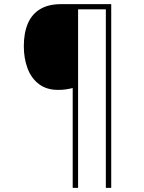

<svg xmlns="http://www.w3.org/2000/svg" viewBox="-20 -780 695 927"><path d="M517 127H491V-735H357V127H331V-355Q315 -351 298.5 -348.5Q282 -346 260 -346Q205 -346 168 -374Q131 -402 113 -450Q95 -498 95 -557Q95 -621 114.5 -666.5Q134 -712 174 -736Q214 -760 275 -760H517Z"/></svg>

Font: Noto Sans Khmer Thin
Style: Regular
Weight: 250
Version: Version 2.003